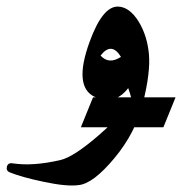

<svg xmlns="http://www.w3.org/2000/svg" viewBox="-108 -330 554 584"><path d="M165 -204Q204 -311 251 -310Q286 -309 314 -264Q340 -221 345 -165Q350 -110 327 -18Q305 73 240 151Q175 229 131 233Q95 238 25 223Q-9 216 -35.5 208.5Q-62 201 -79 194Q-90 189 -87 177Q-84 164 -68 167Q-8 176 75 157Q116 148 195 79Q235 44 259.5 16.5Q284 -11 291 -33Q290 -38 287.5 -45.5Q285 -53 282 -62Q240 -8 181 -35Q114 -65 165 -204ZM260 -157Q231 -204 198 -161Q223 -133 260 -157ZM175 -34H426L389 57H138Z"/></svg>

Font: Amiri
Style: Bold
Weight: 700
Designer: Khaled Hosny
Version: Version 0.113